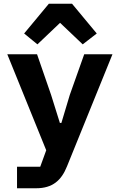

<svg xmlns="http://www.w3.org/2000/svg" viewBox="-20 -806 640 1026"><path d="M353 -299 308 -149H300L253 -299L178 -516H19L227 -3L195 85H71V200H173C261 200 308 158 338 83L581 -516H430ZM241 -786 109 -627 180 -569 301 -684 422 -569 497 -627 365 -786Z"/></svg>

Font: IBM Plex Mono
Style: Bold
Weight: 700
Monospace: yes
Designer: Mike Abbink, Paul van der Laan, Pieter van Rosmalen
Foundry: Bold Monday
Version: Version 2.004